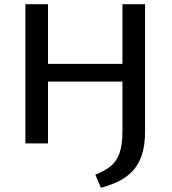

<svg xmlns="http://www.w3.org/2000/svg" viewBox="-20 -678 814 908"><path d="M100 0V-658H207V0ZM134 -292V-376H633V-292ZM559 -56V-658H666V-56Q666 9 651 54.5Q636 100 608 130Q580 160 541.5 179Q503 198 457 210L431 148Q473 132 501.5 109.5Q530 87 544.5 48Q559 9 559 -56Z"/></svg>

Font: Ysabeau SC SemiBold
Style: Regular
Weight: 600
Designer: Christian Thalmann (Catharsis Fonts)
Version: Version 2.001;gftools[0.9.30]; featfreeze: smcp